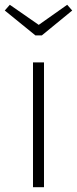

<svg xmlns="http://www.w3.org/2000/svg" viewBox="-29 -783 322 803"><path d="M252 -763 133 -679 12 -763 -9 -739 119 -635H146L273 -739ZM155 -522H109V0H155Z"/></svg>

Font: Fira Sans ExtraLight
Style: Regular
Weight: 200
Designer: bBox Type GmbH & Carrois Corporate GbR & Edenspiekermann AG
Foundry: bBox Type GmbH & Carrois Corporate GbR & Edenspiekermann AG
Version: Version 4.300;PS 004.300;hotconv 1.0.88;makeotf.lib2.5.64775